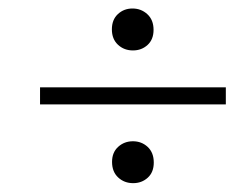

<svg xmlns="http://www.w3.org/2000/svg" viewBox="-20 -530 557 445"><path d="M288.1 -413.1Q267.6 -413.1 253.4 -426.3Q239.3 -439.5 239.3 -461.9Q239.3 -484.4 253.2 -497.3Q267.1 -510.3 287.1 -510.3Q307.1 -510.3 321.5 -497.1Q335.9 -483.9 335.9 -460.9Q335.9 -438.5 322 -425.8Q308.1 -413.1 288.1 -413.1ZM72.8 -288.1V-327.6H503.4V-288.1ZM288.6 -105.5Q268.1 -105.5 253.9 -118.7Q239.7 -131.8 239.7 -154.8Q239.7 -176.8 253.9 -189.7Q268.1 -202.6 288.1 -202.6Q308.1 -202.6 322.3 -189.5Q336.4 -176.3 336.4 -153.3Q336.4 -130.9 322.5 -118.2Q308.6 -105.5 288.6 -105.5Z"/></svg>

Font: Elstob
Style: Italic
Weight: 400
Italic angle: -20°
Designer: Peter S. Baker
Version: Version 1.015